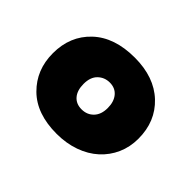

<svg xmlns="http://www.w3.org/2000/svg" viewBox="-80 -772 522 522"><g transform="rotate(45 180.5 -511.5)"><path d="M178 -363Q101 -363 58.5 -405Q16 -447 16 -511Q16 -577 60 -618.5Q104 -660 182 -660Q257 -660 301 -618.5Q345 -577 345 -511Q345 -479 333 -452Q321 -425 299 -405Q277 -385 246 -374Q215 -363 178 -363ZM179 -458Q200 -458 213.5 -472Q227 -486 227 -511Q227 -535 215 -549.5Q203 -564 182 -564Q162 -564 148 -550.5Q134 -537 134 -511Q134 -486 146 -472Q158 -458 179 -458Z"/></g></svg>

Font: Baloo Tammudu
Style: Regular
Weight: 400
Designer: Omkar Shende and Ek Type
Foundry: Ek Type
Version: Version 1.007;PS 1.000;hotconv 1.0.88;makeotf.lib2.5.647800